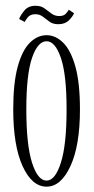

<svg xmlns="http://www.w3.org/2000/svg" viewBox="-20 -652 333 682"><path d="M145.5 11Q93.5 11 60.2 -62Q27 -135 27 -263.5Q27 -357.5 43 -415.5Q59 -473.5 86 -500.2Q113 -527 145.5 -527Q177.5 -527 204.5 -500.2Q231.5 -473.5 247.8 -415.5Q264 -357.5 264 -263.5Q264 -135 230.2 -62Q196.5 11 145.5 11ZM145.5 -10.5Q176 -10.5 196.2 -74Q216.5 -137.5 216.5 -263.5Q216.5 -387.5 196.2 -446.5Q176 -505.5 145.5 -505.5Q114 -505.5 93.8 -446.5Q73.5 -387.5 73.5 -263.5Q73.5 -137.5 93.8 -74Q114 -10.5 145.5 -10.5ZM187 -566Q168 -566 155.8 -575Q143.5 -584 132.2 -592.8Q121 -601.5 105.5 -601.5Q88 -601.5 79 -590.8Q70 -580 68 -574L48 -584.5Q52.5 -597.5 66.5 -614.5Q80.5 -631.5 106.5 -631.5Q125.5 -631.5 138.2 -622.2Q151 -613 162.8 -604Q174.5 -595 190.5 -595Q206.5 -595 214 -603.5Q221.5 -612 224.5 -617.5L243 -605Q238.5 -593.5 224.8 -579.8Q211 -566 187 -566Z"/></svg>

Font: Imbue 50pt ExtraLight
Style: Regular
Weight: 200
Designer: Tyler Finck
Foundry: Etcetera Type Company
Version: Version 1.102; ttfautohint (v1.8.3)